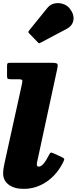

<svg xmlns="http://www.w3.org/2000/svg" viewBox="-26 -1181 490 1226"><path d="M339 -739 212 -151Q209 -139 209 -131Q209 -117 221.5 -117Q249.5 -117 285 -188Q292 -201.5 296.2 -205.2Q300.5 -209 316 -202L368 -178Q379.5 -172.5 382.8 -168.2Q386 -164 380.5 -152Q341.5 -69 273.5 -22Q205.5 25 125.5 25Q64.5 25 29.2 -2Q-6 -29 -6 -74Q-6 -88.5 -3.2 -107Q-0.5 -125.5 3 -140L113 -639Q117 -656.5 116.8 -665.8Q116.5 -675 92 -675H44.5Q29 -675 24 -677.8Q19 -680.5 19 -696V-760.5Q19 -772.5 22.2 -776.2Q25.5 -780 37 -780H307Q338 -780 341.2 -771Q344.5 -762 339 -739ZM418 -1128Q448 -1091 443 -1054Q438 -1017 399.5 -996.5L231.5 -907.5Q226 -904 223 -905Q220 -906 216 -910.5L159.5 -968.5Q151 -977.5 160 -986.5L277 -1131Q295 -1153 321.8 -1158.8Q348.5 -1164.5 375 -1156.2Q401.5 -1148 418 -1128Z"/></svg>

Font: Besley* Fatface
Style: Italic
Weight: 900
Italic angle: -13°
Designer: Owen Earl
Foundry: indestructible type*
Version: Version 3.000; ttfautohint (v1.8.3)